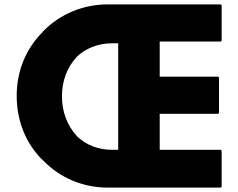

<svg xmlns="http://www.w3.org/2000/svg" viewBox="-20 -847 1085 874"><path d="M518 -165H491C426 -165 370 -188 329 -228V-229C287 -274 262 -337 262 -408C262 -478 285 -540 328 -586V-587C368 -626 425 -650 491 -650H518ZM985 -658 989 -662V-823L985 -827H470C357 -827 253 -782 179 -707L173 -700C101 -628 56 -528 56 -411C56 -295 98 -196 170 -122H171L179 -114C253 -38 357 7 470 7H985L989 3V-160L985 -165H707V-329H973L977 -333V-494L973 -498H707V-658Z"/></svg>

Font: Hussar Woodtype
Style: Bd
Weight: 900
Foundry: Cannot Into Space Fonts
Version: Version 1.07